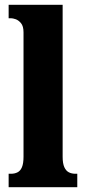

<svg xmlns="http://www.w3.org/2000/svg" viewBox="-20 -780 359 800"><path d="M16 0V-56H26Q41 -56 53 -62Q65 -68 71.5 -83.5Q78 -99 78 -127V-645Q78 -671 67.5 -683.5Q57 -696 45 -700Q33 -704 26 -704H16V-760H241V-127Q241 -99 248 -83.5Q255 -68 267 -62Q279 -56 294 -56H302V0Z"/></svg>

Font: Noto Serif Khmer ExtraCondensed Black
Style: Regular
Weight: 900
Width: 2
Designer: Danh Hong and the Monotype Design Team
Foundry: Monotype Imaging Inc.
Version: Version 2.004